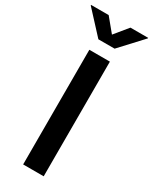

<svg xmlns="http://www.w3.org/2000/svg" viewBox="-284 -1000 841 1055"><g transform="rotate(30 137.0 -473.0)"><path d="M201.2 -727.5V0H70.8V-727.5ZM67.4 -945.8 136.7 -861.8 205.6 -945.8H317.9V-942.4L188 -802.2H85L-44.4 -942.4V-945.8Z"/></g></svg>

Font: Inter 17pt SemiBold
Style: Regular
Weight: 600
Version: Version 4.001;git-66647c0bb